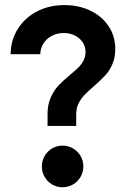

<svg xmlns="http://www.w3.org/2000/svg" viewBox="-20 -748 508 775"><path d="M262.7 -445.8Q284.7 -463.9 296.9 -476.1Q309.1 -488.3 317.1 -503.7Q325.2 -519 325.2 -537.6Q325.2 -560.1 313.5 -577.6Q301.8 -595.2 281.7 -605Q261.7 -614.7 237.3 -614.7Q211.4 -614.7 189.9 -603.8Q168.5 -592.8 155.8 -573.2Q143.1 -553.7 142.6 -529.3H22.9Q23.4 -585.4 51.5 -630.6Q79.6 -675.8 128.9 -701.7Q178.2 -727.5 240.2 -727.5Q297.9 -727.5 344.7 -705.1Q391.6 -682.6 418.5 -642.1Q445.3 -601.6 445.3 -550.3Q445.3 -515.1 433.3 -488.3Q421.4 -461.4 404.3 -443.1Q387.2 -424.8 358.9 -399.9Q334.5 -378.9 320.6 -364.3Q306.6 -349.6 297.1 -330.6Q287.6 -311.5 287.6 -287.6V-239.7H171.9V-287.1Q171.9 -325.7 184.8 -354.5Q197.8 -383.3 215.6 -402.3Q233.4 -421.4 262.7 -445.8ZM148.9 -76.2Q148.9 -99.1 160.2 -118.4Q171.4 -137.7 190.4 -148.9Q209.5 -160.2 232.4 -160.2Q255.4 -160.2 274.7 -148.9Q293.9 -137.7 305.2 -118.4Q316.4 -99.1 316.4 -76.2Q316.4 -53.2 305.2 -33.9Q293.9 -14.6 274.7 -3.4Q255.4 7.8 232.4 7.8Q209.5 7.8 190.4 -3.4Q171.4 -14.6 160.2 -33.9Q148.9 -53.2 148.9 -76.2Z"/></svg>

Font: Reddit Sans
Style: Bold
Weight: 700
Designer: Stephen Hutchings
Foundry: Reddit
Version: Version 1.013